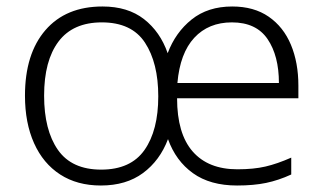

<svg xmlns="http://www.w3.org/2000/svg" viewBox="-20 -562 997 592"><path d="M696 -542Q763 -542 808.5 -510.5Q854 -479 877 -424Q900 -369 900 -298V-259H526Q526 -150 574 -95Q622 -40 712 -40Q762 -40 798.5 -48.5Q835 -57 878 -76V-24Q839 -6 800.5 2Q762 10 711 10Q628 10 575 -28Q522 -66 498 -133Q473 -67 421 -28.5Q369 10 291 10Q218 10 165.5 -24Q113 -58 85 -120.5Q57 -183 57 -267Q57 -396 120 -469Q183 -542 296 -542Q374 -542 424 -503Q474 -464 497 -398Q521 -462 571 -502Q621 -542 696 -542ZM695 -493Q623 -493 579 -445.5Q535 -398 527 -306H840Q840 -390 805 -441.5Q770 -493 695 -493ZM294 -493Q205 -493 160.5 -434Q116 -375 116 -267Q116 -161 158.5 -100Q201 -39 292 -39Q383 -39 425.5 -99.5Q468 -160 468 -265Q468 -368 427 -430.5Q386 -493 294 -493Z"/></svg>

Font: Noto Sans Sinhala Light
Style: Regular
Weight: 300
Designer: Jelle Bosma - Monotype Design Team
Foundry: Monotype Imaging Inc.
Version: Version 2.006; ttfautohint (v1.8.4.7-5d5b)